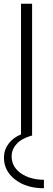

<svg xmlns="http://www.w3.org/2000/svg" viewBox="-20 -723 285 1023"><path d="M92 -7V-703H151V0H147Q95 15 68.5 44Q42 73 42 110Q42 165 90 199.5Q138 234 214 235V280Q121 280 61 234Q1 188 1 117Q1 76 25.5 43Q50 10 92 -7Z"/></svg>

Font: Metropolitano Light
Style: Regular
Weight: 300
Designer: Fonts by Alex Slobzheninov & Chris M. Simpson / Changes by Cristiano Sobral
Foundry: Fonts by Alex Slobzheninov & Chris M. Simpson / Changes by Cristiano Sobral
Version: Version 1.00;August 30, 2020;FontCreator 13.0.0.2681 64-bit